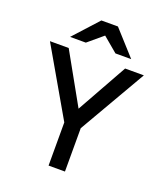

<svg xmlns="http://www.w3.org/2000/svg" viewBox="-163 -1033 992 1145"><g transform="rotate(20 333.0 -460.5)"><path d="M427 -765 333 -844 239 -765H139L281 -921H386L527 -765ZM281 0V-274L35 -700H154L333 -380L512 -700H631L385 -275V0Z"/></g></svg>

Font: Overpass Light
Style: Bold
Weight: 600
Designer: Delve Withrington, Thomas Jockin
Foundry: Delve Fonts
Version: Version 3.000;DELV;Overpass